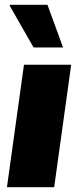

<svg xmlns="http://www.w3.org/2000/svg" viewBox="-20 -781 336 801"><path d="M9 0 80 -511H277L206 0ZM120 -583 20 -758 23 -761H178L243 -583Z"/></svg>

Font: Chivo Medium Black
Style: Italic
Weight: 900
Italic angle: -8.05°
Version: Version 2.002